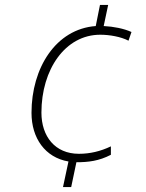

<svg xmlns="http://www.w3.org/2000/svg" viewBox="-20 -744 590 774"><path d="M256 -93 234 10H267L288 -90C336 -90 379 -95 427 -120V-154C385 -134 343 -124 298 -124C202 -124 147 -194 147 -290C147 -464 243 -604 384 -604C422 -604 467 -596 498 -580L510 -615C479 -629 438 -637 398 -639L416 -724H383L366 -639C205 -627 107 -470 107 -289C107 -187 162 -109 256 -93Z"/></svg>

Font: Noto Sans ExtraLight
Style: Italic
Weight: 200
Italic angle: -12°
Designer: Monotype Design Team
Foundry: Monotype Imaging Inc.
Version: Version 2.013